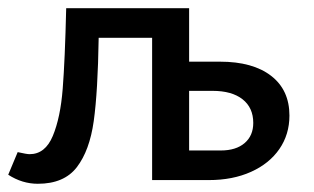

<svg xmlns="http://www.w3.org/2000/svg" viewBox="-23 -438 764 467"><path d="M681 -157Q681 -111 656.5 -75.5Q632 -40 587.5 -20Q543 0 485 0H347V-346H217Q215 -215 205 -143.5Q195 -72 164 -31.5Q133 9 69 9Q31 9 -3 -13L20 -68Q42 -63 49 -63Q87 -63 105.5 -107.5Q124 -152 129.5 -222Q135 -292 138 -418H437V-288H512Q592 -288 636.5 -253.5Q681 -219 681 -157ZM593 -139Q593 -176 567 -196.5Q541 -217 494 -217H437V-72H514Q551 -72 572 -90Q593 -108 593 -139Z"/></svg>

Font: Ysabeau Semibold
Style: Regular
Weight: 600
Designer: Christian Thalmann (Catharsis Fonts)
Version: Version 0.003